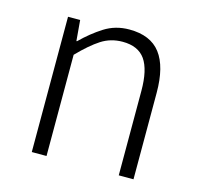

<svg xmlns="http://www.w3.org/2000/svg" viewBox="-85 -639 763 731"><g transform="rotate(15 296.5 -273.5)"><path d="M100.1 0V-533.2H147.9L154.8 -452.1H157.2Q197.3 -491.7 240.7 -519.3Q284.2 -546.9 338.9 -546.9Q422.4 -546.9 461.7 -495.4Q501 -443.8 501 -340.8V0H442.9V-333Q442.9 -416 415.3 -455.6Q387.7 -495.1 326.2 -495.1Q279.3 -495.1 241.9 -470.9Q204.6 -446.8 158.2 -398.9V0Z"/></g></svg>

Font: Source Han Sans CN Light
Style: Regular
Weight: 300
Designer: Ryoko NISHIZUKA  (kana, bopomofo & ideographs); Paul D. Hunt (Latin, Greek & Cyrillic); Sandoll Communications , Soo-you
Foundry: Adobe
Version: Version 2.000;hotconv 1.0.107;makeotfexe 2.5.65593